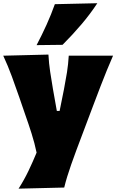

<svg xmlns="http://www.w3.org/2000/svg" viewBox="-21 -929 715 1181"><path d="M93.3 231.4Q127.9 177.2 154.8 120.8Q181.6 64.5 204.1 9.8Q191.9 -48.8 173.1 -108.2Q154.3 -167.5 134.3 -223.6L98.1 -329.1Q76.7 -391.6 52.2 -458Q27.8 -524.4 -1 -586.4L276.9 -593.3Q279.8 -538.6 287.6 -487.3Q295.4 -436 304.7 -381.3L328.6 -246.6H345.7L372.6 -380.4Q382.8 -432.6 390.9 -483.4Q398.9 -534.2 401.9 -586.4H674.3Q653.8 -539.1 635.7 -495.1Q617.7 -451.2 597.4 -398.4Q577.1 -345.7 549.3 -272L487.3 -107.4Q444.8 3.9 417 82.8Q389.2 161.6 374 224.6ZM204.1 -651.4Q237.3 -714.8 265.6 -777.3Q293.9 -839.8 316.4 -903.3L577.6 -909.2Q534.2 -842.8 479.5 -778.6Q424.8 -714.4 363.8 -653.3Z"/></svg>

Font: Pinar DS1 Black
Style: Regular
Weight: 900
Designer: Amin Abedi
Version: Version 3.000